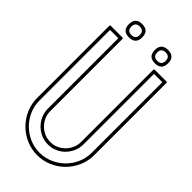

<svg xmlns="http://www.w3.org/2000/svg" viewBox="-239 -804 871 871"><g transform="rotate(45 197.0 -368.0)"><path d="M375.5 -640.6Q380.4 -640.6 380.4 -635.7V-172.9Q380.4 -134.3 365.5 -100.8Q350.6 -67.4 325.4 -42.5Q300.3 -17.6 267.1 -3.4Q233.9 10.7 197.3 10.7Q159.7 10.7 126.2 -3.9Q92.8 -18.6 67.9 -43.5Q43 -68.4 28.3 -101.8Q13.7 -135.3 13.7 -172.9V-635.7Q13.7 -640.6 18.6 -640.6H93.3Q98.1 -640.6 98.1 -635.7V-172.9Q98.1 -152.3 106 -134.5Q113.8 -116.7 127.4 -103Q141.1 -89.4 158.9 -81.5Q176.8 -73.7 197.3 -73.7Q217.8 -73.7 235.6 -81.5Q253.4 -89.4 266.8 -103Q280.3 -116.7 288.1 -134.5Q295.9 -152.3 295.9 -172.9V-635.7Q295.9 -640.6 300.8 -640.6ZM311.5 -625V-172.9Q311.5 -149.4 302.5 -128.7Q293.5 -107.9 278.1 -92Q262.7 -76.2 241.9 -67.1Q221.2 -58.1 197.3 -58.1Q173.8 -58.1 153.1 -67.1Q132.3 -76.2 116.5 -92Q100.6 -107.9 91.6 -128.7Q82.5 -149.4 82.5 -172.9V-625H29.3V-172.9Q29.3 -138.2 42.7 -107.7Q56.2 -77.1 78.9 -54.4Q101.6 -31.7 132.1 -18.3Q162.6 -4.9 197.3 -4.9Q231 -4.9 261.2 -18.1Q291.5 -31.2 314.7 -54Q337.9 -76.7 351.3 -107.2Q364.7 -137.7 364.7 -172.9V-625ZM113.8 -747.1Q156.7 -747.1 156.7 -704.1Q156.7 -661.6 113.8 -661.6Q71.3 -661.6 71.3 -704.1Q71.3 -747.1 113.8 -747.1ZM280.3 -747.1Q322.8 -747.1 322.8 -704.1Q322.8 -661.6 280.3 -661.6Q237.3 -661.6 237.3 -704.1Q237.3 -747.1 280.3 -747.1ZM280.3 -731.4Q252.9 -731.4 252.9 -704.1Q252.9 -677.2 280.3 -677.2Q307.1 -677.2 307.1 -704.1Q307.1 -731.4 280.3 -731.4ZM113.8 -731.4Q86.9 -731.4 86.9 -704.1Q86.9 -677.2 113.8 -677.2Q141.1 -677.2 141.1 -704.1Q141.1 -731.4 113.8 -731.4Z"/></g></svg>

Font: Fibel Sued Kontur LRS
Style: Regular
Weight: 400
Designer: Peter Wiegel
Foundry: Peter Wiegel
Version: Version 000.000